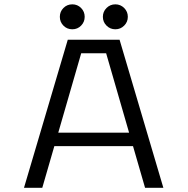

<svg xmlns="http://www.w3.org/2000/svg" viewBox="-20 -888 890 908"><path d="M322 -749.5Q297 -749.5 280 -766.8Q263 -784 263 -808.5Q263 -833 280 -850.2Q297 -867.5 322 -867.5Q346.5 -867.5 363.5 -850.2Q380.5 -833 380.5 -808.5Q380.5 -784 363.5 -766.8Q346.5 -749.5 322 -749.5ZM567.2 -766.8Q550 -749.5 525.5 -749.5Q501 -749.5 483.8 -766.8Q466.5 -784 466.5 -808.5Q466.5 -833 483.8 -850.2Q501 -867.5 525.5 -867.5Q550 -867.5 567.2 -850.2Q584.5 -833 584.5 -808.5Q584.5 -784 567.2 -766.8ZM666 0 609 -197H237L180 0H93.5L300.5 -700H545.5L752.5 0ZM364 -636 255.5 -260.5H590.5L482 -636Z"/></svg>

Font: League Mono Wide Light
Style: Regular
Weight: 300
Width: 8
Designer: Tyler Finck
Foundry: The League of Moveable Type / Tyler Finck
Version: Version 2.210